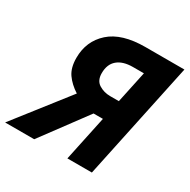

<svg xmlns="http://www.w3.org/2000/svg" viewBox="-221 -863 1000 1012"><g transform="rotate(30 278.5 -357.0)"><path d="M190 -321Q145 -350 119.5 -386.5Q94 -423 94 -483Q94 -585 166 -649.5Q238 -714 381 -714H618L467 0H318L376 -274H319L116 0H-61ZM349 -397H402L443 -590H377Q316 -590 283 -562Q250 -534 250 -480Q250 -435 280.5 -416Q311 -397 349 -397Z"/></g></svg>

Font: BC Sans
Style: Bold Italic
Weight: 700
Italic angle: -12°
Designer: Monotype Design Team
Province of B.C.
Foundry: Monotype Imaging Inc.
Version: Version 2.000;GOOG;noto-source:20170915:90ef993387c0